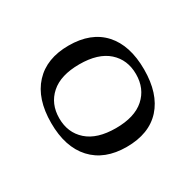

<svg xmlns="http://www.w3.org/2000/svg" viewBox="-70 -790 400 392"><g transform="rotate(-30 130.5 -593.5)"><path d="M129.6 -474.7Q77.6 -474.7 48.8 -506Q20 -537.3 20 -594.1Q20 -651 48.8 -682.2Q77.6 -713.4 129.6 -713.4Q182.4 -713.4 210.8 -682.2Q239.1 -651 239.1 -594.1Q239.1 -537.3 210.9 -506Q182.6 -474.7 129.6 -474.7ZM129.6 -518.9Q173.7 -518.9 196.9 -539.5Q220 -560.1 220 -594.1Q220 -628.1 196.9 -648.7Q173.7 -669.3 129.6 -669.3Q85.4 -669.3 62.3 -648.7Q39.1 -628.1 39.1 -594.1Q39.1 -560.1 62.3 -539.5Q85.4 -518.9 129.6 -518.9Z"/></g></svg>

Font: Ojuju ExtraLight
Style: Regular
Weight: 200
Designer: Chisaokwu Joboson, Mirko Velimirovic
Foundry: Udi Foundry
Version: Version 1.000